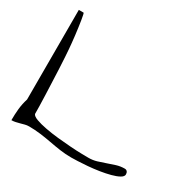

<svg xmlns="http://www.w3.org/2000/svg" viewBox="-142 -772 920 917"><g transform="rotate(30 318.0 -313.5)"><path d="M113.3 -27.3Q100.6 -27.3 90.3 -24.4Q80.1 -21.5 68.8 -18.6Q57.6 -15.6 46.9 -13.2Q36.1 -10.7 24.4 -10.7Q24.4 -43 27.3 -72.8Q30.3 -102.5 40 -133.8V-627.9H66.4Q67.4 -627.9 69.8 -618.2Q72.3 -608.4 74.7 -591.8Q77.1 -575.2 80.1 -555.2Q83 -535.2 85.4 -514.6Q87.9 -494.1 89.8 -474.1Q91.8 -454.1 92.8 -441.4Q93.8 -427.7 95.7 -400.4Q97.7 -373 99.1 -338.9Q100.6 -304.7 102.1 -267.1Q103.5 -229.5 105 -195.3Q106.4 -161.1 106.9 -133.8Q107.4 -106.4 107.4 -92.8Q111.3 -82 133.8 -73.7Q156.2 -65.4 189.5 -59.1Q222.7 -52.7 260.7 -48.8Q298.8 -44.9 333.5 -42.5Q368.2 -40 395.5 -39.6Q422.9 -39.1 432.6 -39.1Q456.1 -39.1 477.5 -45.4Q499 -51.8 520.5 -59.6Q542 -67.4 564 -74.2Q585.9 -81.1 609.4 -81.1Q618.2 -81.1 623 -75.2Q627.9 -69.3 627.9 -59.6Q627.9 -47.9 611.3 -38.6Q594.7 -29.3 568.8 -22.5Q543 -15.6 511.7 -10.7Q480.5 -5.9 450.2 -3.4Q419.9 -1 396.5 0Q373 1 361.3 1Q329.1 1 298.3 -3.4Q267.6 -7.8 236.8 -13.7Q206.1 -19.5 175.3 -23.4Q144.5 -27.3 113.3 -27.3Z"/></g></svg>

Font: The Girl Next Door
Style: Regular
Weight: 400
Designer: Kimberly Geswein
Foundry: Kimberly Geswein
Version: Version 1.002 2010